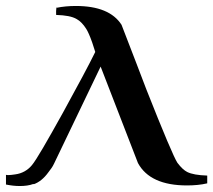

<svg xmlns="http://www.w3.org/2000/svg" viewBox="-36 -612 714 643"><path d="M658 2C658 -15 658 -24 658 -24C627 -25 605 -29 591 -36C581 -41 570 -51 558 -67C547 -84 512 -166 454 -313C437 -357 410 -429 371 -529C344 -571 293 -592 218 -592C195 -592 174 -590 154 -586C154 -593 151 -581 152 -562C183 -561 206 -557 221 -548C232 -542 243 -531 253 -515C258 -507 265 -492 273 -469C280 -448 283 -438 283 -438C262 -395 226 -328 175 -235C120 -136 86 -77 71 -59C57 -42 38 -31 15 -28C-4 -25 -15 -25 -16 -27V6C-1 9 14 11 30 11C47 11 63 9 76 4L77 5C94 -1 111 -14 126 -35C133 -44 140 -53 145 -64L301 -389L426 -66C453 -16 508 9 590 9C614 9 637 7 658 2Z"/></svg>

Font: GFS Nicefore
Style: Regular
Weight: 400
Designer: George Matthiopoulos
Foundry: George Matthiopoulos
Version: Version 1.0